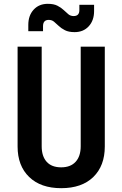

<svg xmlns="http://www.w3.org/2000/svg" viewBox="-20 -974 640 1004"><path d="M300 10Q193 10 132.5 -48.5Q72 -107 72 -208V-730H198V-209Q198 -157 224 -128Q250 -99 300 -99Q349 -99 375.5 -128Q402 -157 402 -209V-730H528V-208Q528 -107 468 -48.5Q408 10 300 10ZM370 -806Q339 -806 319.5 -816Q300 -826 287 -838.5Q274 -851 262.5 -860.5Q251 -870 235 -870Q205 -870 205 -837V-811H128V-844Q128 -893 156 -923.5Q184 -954 230 -954Q261 -954 280.5 -944Q300 -934 313 -921.5Q326 -909 337.5 -899.5Q349 -890 365 -890Q395 -890 395 -921V-949H472V-916Q472 -867 444 -836.5Q416 -806 370 -806Z"/></svg>

Font: Tiny
Style: Bold
Weight: 700
Monospace: yes
Designer: Philipp Nurullin, Konstantin Bulenkov
Foundry: JetBrains
Version: Version 2.251; ttfautohint (v1.8.4.7-5d5b)